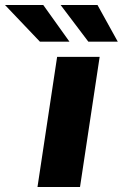

<svg xmlns="http://www.w3.org/2000/svg" viewBox="-129 -743 488 763"><path d="M20 0 98 -517H267L189 0ZM29.5 -577.5 -109 -723H43L147 -577.5ZM222 -577.5 112 -723H258.5L339 -577.5Z"/></svg>

Font: Public Sans Thin ExtraBold
Style: Italic
Weight: 800
Italic angle: -8°
Version: Version 2.001